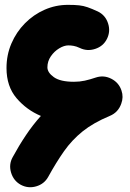

<svg xmlns="http://www.w3.org/2000/svg" viewBox="-20 -688 534 791"><path d="M65.4 73.2Q35.6 56.6 25.6 22.9Q15.6 -10.7 32.2 -40.5Q57.6 -87.4 86.2 -130.1Q114.7 -172.9 148.4 -210.4Q89.8 -234.9 48.3 -283.4Q6.8 -332 6.8 -407.7Q6.8 -461.9 27.1 -509Q47.4 -556.2 82.8 -592Q118.2 -627.9 163.8 -647.9Q209.5 -668 259.8 -668Q288.6 -668 306.2 -666Q323.7 -664.1 340.8 -658.2Q357.9 -652.3 383.3 -640.6Q414.1 -625.5 425 -592.3Q436 -559.1 420.9 -528.3Q405.8 -497.6 372.3 -486.6Q338.9 -475.6 308.1 -490.7Q294.4 -497.1 283.2 -499Q272 -501 261.7 -501Q244.1 -501 223.9 -488.8Q203.6 -476.6 189.5 -456.1Q175.3 -435.5 175.3 -410.6Q175.3 -389.2 201.9 -370.1Q228.5 -351.1 284.7 -351.1Q308.1 -351.1 329.3 -355.7Q350.6 -360.4 375 -368.7Q407.7 -379.4 438.7 -363.5Q469.7 -347.7 480.5 -314.9Q489.7 -288.1 479.5 -260.7Q466.8 -224.6 432.1 -210.4Q364.3 -182.1 320.1 -146.5Q275.9 -110.8 243.7 -64.9Q211.4 -19 178.7 40.5Q162.1 70.3 128.9 79.8Q95.7 89.4 65.4 73.2Z"/></svg>

Font: Mikhak-DS1-FD Black
Style: Regular
Weight: 900
Designer: Amin Abedi
Version: Version 3.2